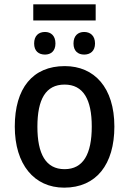

<svg xmlns="http://www.w3.org/2000/svg" viewBox="-20 -853 594 883"><path d="M420 -833H133V-759H420ZM187 -706C158 -706 137 -689 137 -653C137 -618 158 -602 187 -602C214 -602 235 -618 235 -653C235 -689 214 -706 187 -706ZM367 -706C339 -706 318 -689 318 -653C318 -618 339 -602 367 -602C395 -602 417 -618 417 -653C417 -689 395 -706 367 -706ZM506 -271C506 -450 414 -549 278 -549C130 -549 48 -447 48 -271C48 -97 137 10 275 10C423 10 506 -97 506 -271ZM152 -270C152 -396 190 -464 277 -464C363 -464 402 -396 402 -271C402 -145 363 -75 277 -75C190 -75 152 -146 152 -270Z"/></svg>

Font: Noto Sans SemiCondensed Medium
Style: Regular
Weight: 500
Width: 4
Designer: Monotype Design Team
Foundry: Monotype Imaging Inc.
Version: Version 2.013